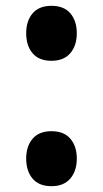

<svg xmlns="http://www.w3.org/2000/svg" viewBox="-20 -630 354 660"><path d="M244 -516Q244 -473 221.5 -447Q199 -421 157 -421Q114 -421 92 -447Q70 -473 70 -516Q70 -558 92 -584Q114 -610 157 -610Q200 -610 222 -584Q244 -558 244 -516ZM244 -85Q244 -42 221.5 -16Q199 10 157 10Q114 10 92 -16Q70 -42 70 -85Q70 -127 92 -153Q114 -179 157 -179Q200 -179 222 -153Q244 -127 244 -85Z"/></svg>

Font: TypoPRO Sinkin Sans
Style: 600 SemiBold
Weight: 600
Designer: Keith Bates
Foundry: K-Type
Version: Sinkin Sans (version 1.0)  by Keith Bates   •   © 2014   www